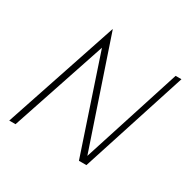

<svg xmlns="http://www.w3.org/2000/svg" viewBox="-163 -935 1129 1112"><g transform="rotate(30 402.0 -378.5)"><path d="M283 -757H285L524 -49L735 -706H774L546 0H496L284 -634L72 0H30Z"/></g></svg>

Font: Lineal Thin
Style: Regular
Weight: 200
Designer: Created by Frank Adebiaye with contributions from Anton Moglia & Ariel Martín Pérez
Created by Frank ADEBIAYE with FontF
Foundry: Velvetyne Type Foundry
Version: Version 2.000;Glyphs 3.2 (3227)